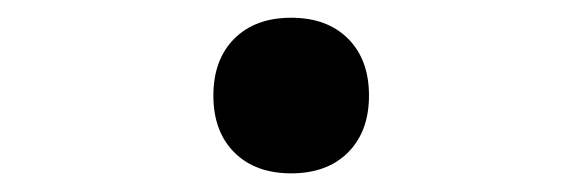

<svg xmlns="http://www.w3.org/2000/svg" viewBox="-20 -380 640 211"><path d="M214.5 -275Q214.5 -314.5 237.5 -337.5Q260.5 -360.5 300 -360.5Q339.5 -360.5 362.5 -337.5Q385.5 -314.5 385.5 -275Q385.5 -235.5 362.5 -212.5Q339.5 -189.5 300 -189.5Q260.5 -189.5 237.5 -212.5Q214.5 -235.5 214.5 -275Z"/></svg>

Font: JuliaMono Medium
Style: Italic
Weight: 500
Italic angle: -9°
Monospace: yes
Designer: cormullion
Foundry: corm
Version: Version 0.054; ttfautohint (v1.8.4)